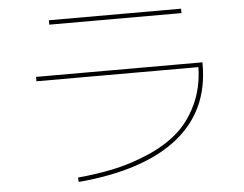

<svg xmlns="http://www.w3.org/2000/svg" viewBox="-52 -774 1104 868"><g transform="rotate(-5 500.0 -340.0)"><path d="M200 -690V-710H800V-690ZM855 -440H120V-460H875V-450Q875 -240 721 -118Q567 4 271 30L269 10Q356 2 432 -14Q508 -30 587.5 -63.5Q667 -97 723.5 -145Q780 -193 816.5 -269Q853 -345 855 -440Z"/></g></svg>

Font: M PLUS 1p Thin
Style: Regular
Weight: 250
Version: Version 1.062